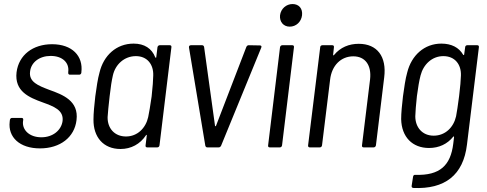

<svg xmlns="http://www.w3.org/2000/svg" viewBox="-20 -730 2412 951"><path d="M178 5C278 5 349 -50 359 -135C371 -231 291 -261 224 -285C169 -306 122 -324 129 -376C134 -421 175 -453 231 -453C291 -453 324 -418 318 -374V-370C317 -364 321 -360 326 -360H372C378 -360 382 -364 383 -370V-372C393 -453 337 -511 238 -511C143 -511 73 -458 62 -372C51 -277 125 -247 191 -223C246 -203 296 -185 290 -131C284 -85 242 -50 185 -50C125 -50 89 -87 94 -129L95 -136C96 -142 93 -146 87 -146H40C34 -146 30 -142 29 -136L28 -127C19 -51 77 5 178 5Z M760 -496 754 -447C754 -443 751 -443 749 -446C732 -490 695 -514 642 -514C556 -514 493 -455 473 -371C464 -340 458 -296 452 -253C447 -210 443 -168 443 -138C442 -51 492 8 577 8C629 8 674 -16 703 -60C704 -63 707 -63 707 -59L701 -10C700 -4 703 0 709 0H759C765 0 769 -4 770 -10L829 -496C830 -502 827 -506 821 -506H771C766 -506 761 -502 760 -496ZM714 -150C702 -96 661 -54 604 -54C548 -54 512 -94 513 -150C515 -177 517 -201 523 -253C529 -305 533 -329 539 -356C551 -411 596 -452 653 -452C709 -452 741 -411 739 -356C738 -329 737 -305 731 -252C724 -201 719 -177 714 -150Z M1007 0H1063C1069 0 1072 -3 1075 -8L1274 -494C1277 -501 1274 -505 1267 -505L1212 -506C1206 -506 1202 -502 1200 -497L1050 -107C1049 -104 1046 -104 1045 -107L991 -497C990 -502 987 -506 981 -506H926C919 -506 915 -502 916 -495L997 -8C999 -3 1001 0 1007 0Z M1415 -598C1447 -598 1472 -622 1476 -654C1480 -687 1461 -710 1429 -710C1398 -710 1371 -687 1367 -654C1364 -622 1384 -598 1415 -598ZM1316 0H1366C1372 0 1376 -4 1377 -10L1436 -496C1437 -502 1434 -506 1428 -506H1378C1373 -506 1368 -502 1367 -496L1308 -10C1307 -4 1310 0 1316 0Z M1757 -513C1709 -513 1666 -496 1634 -457C1631 -454 1630 -456 1630 -459L1634 -496C1635 -502 1632 -506 1626 -506H1577C1571 -506 1566 -502 1566 -496L1506 -10C1505 -4 1509 0 1514 0H1564C1570 0 1574 -4 1575 -10L1615 -335C1623 -406 1669 -451 1730 -451C1789 -451 1821 -407 1813 -337L1773 -10C1772 -4 1775 0 1781 0H1831C1836 0 1841 -4 1842 -10L1883 -347C1896 -450 1848 -513 1757 -513Z M2284 -496 2279 -460C2279 -457 2277 -456 2274 -459C2253 -495 2216 -514 2166 -514C2082 -514 2018 -456 1997 -371C1988 -340 1982 -296 1976 -253C1971 -211 1967 -169 1967 -140C1969 -51 2023 3 2105 3C2155 3 2196 -17 2225 -53C2228 -56 2229 -54 2229 -51L2225 -18C2212 89 2159 140 2038 136C2031 135 2027 139 2026 145L2019 190C2018 197 2021 200 2027 201C2183 208 2275 138 2293 -14L2352 -496C2353 -502 2350 -506 2344 -506H2294C2289 -506 2284 -502 2284 -496ZM2239 -154C2227 -100 2186 -58 2128 -58C2072 -58 2037 -99 2037 -154C2038 -179 2040 -209 2045 -254C2051 -298 2056 -329 2063 -356C2077 -411 2120 -452 2176 -452C2233 -452 2265 -411 2263 -356C2262 -328 2260 -305 2254 -254C2247 -202 2244 -180 2239 -154Z"/></svg>

Font: Barlow Semi Condensed
Style: Italic
Weight: 400
Width: 4
Italic angle: -7°
Designer: Jeremy Tribby
Foundry: Tribby Type
Version: Version 1.422;hotconv 1.0.109;makeotfexe 2.5.65596